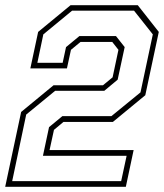

<svg xmlns="http://www.w3.org/2000/svg" viewBox="-57 -720 632 740"><path d="M-37 0 24.5 -288.5 149.5 -391.5H340L377 -422L399.5 -528L375.5 -558.5H253.5L216.5 -528L201 -456.5H60L90 -597L215 -700H474L555 -597L503 -353L378 -250H187.5L151 -219.5L134 -141.5H458L428 0ZM-10 -22H410L431 -119.5H108.5L132 -230L183.5 -272.5H372.5L484.5 -364L532 -587.5L459.5 -679H221L110 -587.5L87 -478H184.5L197.5 -538.5L249 -581H390L423.5 -538.5L396.5 -413L345 -370H155.5L44 -278.5Z"/></svg>

Font: Tourney Thin ExtraLight
Style: Italic
Weight: 250
Italic angle: -12°
Version: Version 1.015